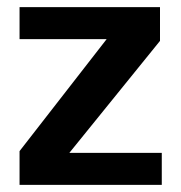

<svg xmlns="http://www.w3.org/2000/svg" viewBox="-20 -520 510 540"><path d="M35 0V-95L280 -410H35V-500H430V-405L175 -90H435V0Z"/></svg>

Font: Scada
Style: Bold
Weight: 700
Designer: Jovanny Lemonad
Foundry: Jovanny Lemonad
Version: Version 4.100;PS 004.100;hotconv 1.0.88;makeotf.lib2.5.64775